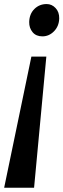

<svg xmlns="http://www.w3.org/2000/svg" viewBox="-24 -768 305 924"><path d="M140 135.5H-4L127 -495.5H199ZM261 -679.5Q260 -642 236 -617.5Q212 -593 180 -593Q149.5 -593 132.8 -613.2Q116 -633.5 116.5 -662Q117.5 -701 141.5 -724.8Q165.5 -748.5 200.5 -748.5Q225.5 -748.5 243.5 -729.2Q261.5 -710 261 -679.5Z"/></svg>

Font: Merriweather 48pt
Style: Bold Italic
Weight: 700
Italic angle: -7.8°
Version: Version 2.101